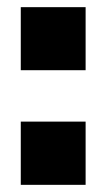

<svg xmlns="http://www.w3.org/2000/svg" viewBox="-20 -516 296 536"><path d="M38 -496H219V-320H38ZM38 -176.5H219V0H38Z"/></svg>

Font: Overused Grotesk ExtraBold
Style: Regular
Weight: 800
Version: Version 0.004